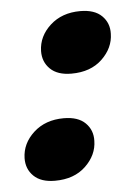

<svg xmlns="http://www.w3.org/2000/svg" viewBox="-40 -463 371 507"><g transform="rotate(-5 145.0 -210.0)"><path d="M86 10Q49 10 29.8 -8.8Q10.5 -27.5 11 -56.5Q12 -95.5 43.2 -124Q74.5 -152.5 123 -152.5Q161 -152.5 180.2 -133.5Q199.5 -114.5 198.5 -86Q198 -48.5 167.5 -19.2Q137 10 86 10ZM154 -268Q117 -268 97.8 -286.8Q78.5 -305.5 79 -334.5Q80 -373.5 111.2 -402Q142.5 -430.5 191 -430.5Q229 -430.5 248.2 -411.5Q267.5 -392.5 266.5 -364Q266 -326.5 235.5 -297.2Q205 -268 154 -268Z"/></g></svg>

Font: Fraunces 144pt Soft
Style: Bold Italic
Weight: 700
Italic angle: -16°
Version: Version 1.000;[b76b70a41]